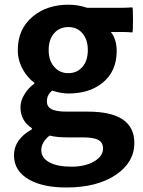

<svg xmlns="http://www.w3.org/2000/svg" viewBox="-20 -581 623 838"><path d="M269.5 237.3Q168 237.3 107.4 203.1Q41 166 41 96.7Q41 27.3 119.1 -16.6V-21.5Q69.3 -53.7 69.3 -113.3Q69.3 -142.6 87.9 -170.9Q103.5 -197.3 129.9 -215.8V-219.7Q99.6 -242.2 80.1 -277.3Q57.6 -317.4 57.6 -362.3Q57.6 -455.1 124 -509.8Q186.5 -560.5 278.3 -560.5Q321.3 -560.5 360.4 -546.9H459H508.8Q526.4 -546.9 557.6 -548.8Q560.5 -547.9 560.5 -494.6Q560.5 -441.4 557.6 -439.5Q534.2 -441.4 510.7 -441.4H463.9Q489.3 -409.2 489.3 -358.4Q489.3 -269.5 427.7 -219.7Q370.1 -172.9 278.3 -172.9Q246.1 -172.9 208 -185.5Q184.6 -167 184.6 -138.7Q184.6 -116.2 203.1 -105.5Q223.6 -93.8 270.5 -93.8H363.3Q566.4 -93.8 566.4 43Q566.4 127 486.3 181.6Q404.3 237.3 269.5 237.3ZM291 146.5Q352.5 146.5 391.6 123Q429.7 100.6 429.7 67.4Q429.7 39.1 406.2 28.3Q385.7 18.6 338.9 18.6H272.5Q227.5 18.6 196.3 10.7Q160.2 40 160.2 74.2Q160.2 108.4 195.3 127.4Q230.5 146.5 291 146.5ZM278.3 -261.7Q315.4 -261.7 338.9 -288.1Q363.3 -315.4 363.3 -362.3Q363.3 -409.2 338.9 -436.5Q316.4 -462.9 278.3 -462.9Q240.2 -462.9 216.8 -436.5Q192.4 -409.2 192.4 -362.3Q192.4 -315.4 217.8 -288.1Q241.2 -261.7 278.3 -261.7Z"/></svg>

Font: Bpmf GenSeki Gothic B
Style: B
Weight: 700
Foundry: But Ko
Version: Version 1.320